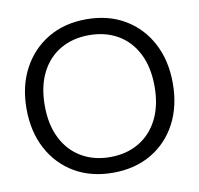

<svg xmlns="http://www.w3.org/2000/svg" viewBox="-80 -796 926 892"><g transform="rotate(-10 383.0 -350.0)"><path d="M383 12Q280 12 202.5 -33.5Q125 -79 81.5 -160.5Q38 -242 38 -350Q38 -457 81.5 -538.5Q125 -620 202.5 -666Q280 -712 383 -712Q487 -712 564.5 -666Q642 -620 685 -538.5Q728 -457 728 -350Q728 -242 685 -160.5Q642 -79 564.5 -33.5Q487 12 383 12ZM383 -62Q460 -62 518.5 -96.5Q577 -131 609.5 -195.5Q642 -260 642 -350Q642 -440 609.5 -504.5Q577 -569 518.5 -603Q460 -637 383 -637Q306 -637 247.5 -603Q189 -569 156.5 -504.5Q124 -440 124 -350Q124 -260 156.5 -195.5Q189 -131 247.5 -96.5Q306 -62 383 -62Z"/></g></svg>

Font: DM Sans 9pt 36pt
Style: Regular
Weight: 400
Version: Version 4.004;gftools[0.9.30]